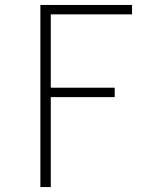

<svg xmlns="http://www.w3.org/2000/svg" viewBox="-20 -755 640 775"><path d="M143 0V-735H513V-697H185V-401H443V-363H185V0Z"/></svg>

Font: Iosevka Aile Extralight
Style: Regular
Weight: 200
Designer: Belleve Invis
Foundry: Belleve Invis
Version: Version 31.1.0; ttfautohint (v1.8.4)